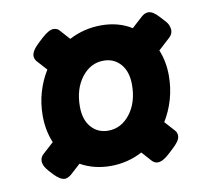

<svg xmlns="http://www.w3.org/2000/svg" viewBox="-58 -611 627 578"><g transform="rotate(-10 255.0 -322.0)"><path d="M96 -97Q82 -97 63 -117L52 -129Q43 -139 39.5 -147Q36 -155 36 -161Q36 -174 47 -183L79 -212Q63 -250 63 -295Q63 -333 73 -367Q83 -401 101 -430L73 -461Q67 -469 67 -477Q67 -493 91 -515L104 -527Q126 -547 140 -547Q152 -547 159 -538L185 -509Q231 -533 283 -533Q336 -533 376 -508L409 -538Q419 -547 430 -547Q444 -547 462 -527L473 -515Q483 -505 486 -496.5Q489 -488 489 -483Q489 -470 479 -461L443 -428Q458 -392 458 -349Q458 -311 448 -276.5Q438 -242 420 -213L447 -183Q454 -176 454 -166Q454 -157 447.5 -148Q441 -139 430 -129L417 -117Q396 -97 380 -97Q370 -97 362 -106L336 -135Q291 -111 239 -111Q188 -111 147 -134L116 -106Q105 -97 96 -97ZM250 -217Q290 -217 317 -252Q344 -287 344 -341Q344 -381 324 -404Q304 -427 272 -427Q232 -427 205 -392Q178 -357 178 -303Q178 -263 198 -240Q218 -217 250 -217Z"/></g></svg>

Font: Asap Semi Condensed Semi Condensed Regular
Style: Bold Italic
Weight: 700
Width: 4
Italic angle: -6°
Designer: Pablo Cosgaya
Foundry: Omnibus-Type
Version: Version 3.001; ttfautohint (v1.8.4.7-5d5b)